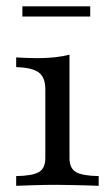

<svg xmlns="http://www.w3.org/2000/svg" viewBox="-20 -601 362 621"><path d="M32.3 0V-31.5Q84.7 -32.3 105.6 -44.4Q126.6 -56.5 126.6 -89.5V-312.9Q126.6 -350 106 -366.1Q85.5 -382.3 32.3 -383.9V-415.3Q46.8 -414.5 64.5 -413.7Q82.3 -412.9 100.8 -412.9Q130.6 -412.9 156.9 -415.7Q183.1 -418.5 204.8 -424.2V-89.5Q204.8 -56.5 225.8 -44.4Q246.8 -32.3 299.2 -31.5V0Q287.1 -0.8 264.9 -1.2Q242.7 -1.6 216.5 -2.4Q190.3 -3.2 165.3 -3.2Q127.4 -3.2 89.1 -2Q50.8 -0.8 32.3 0ZM52.4 -547.6V-580.6H271.8V-547.6Z"/></svg>

Font: Playfair 12pt
Style: Regular
Weight: 400
Designer: Claus Eggers Sørensen
Foundry: Claus Eggers Sørensen
Version: Version 2.000;gftools[0.9.28]